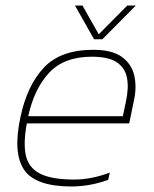

<svg xmlns="http://www.w3.org/2000/svg" viewBox="-20 -664 558 694"><path d="M320 -522 251 -644H278L337 -540L440 -644H471L350 -522ZM238 10Q108 10 67 -50.5Q26 -111 54 -241Q78 -355 138.5 -419.5Q199 -484 317 -484Q384 -484 419.5 -459Q455 -434 465 -392Q475 -350 464 -300L447 -218H77Q64 -149 73 -104Q82 -59 123.5 -37Q165 -15 249 -15Q309 -15 377 -40L371 -14Q305 10 238 10ZM82 -244H424L435 -296Q446 -346 439 -382.5Q432 -419 402 -439Q372 -459 312 -459Q212 -459 158 -401.5Q104 -344 82 -244Z"/></svg>

Font: Kanit Thin
Style: Italic
Weight: 250
Italic angle: -12°
Designer: Katatrad Team
Foundry: CadsonDemak
Version: Version 2.000; ttfautohint (v1.8.3)